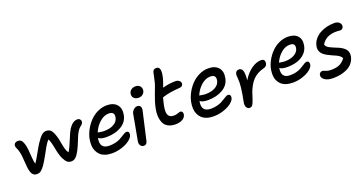

<svg xmlns="http://www.w3.org/2000/svg" viewBox="-41 -1566 4592 2426"><g transform="rotate(-20 2255.0 -353.0)"><path d="M201.2 -50.8Q161.1 -50.8 140.1 -80.8Q119.1 -110.8 111.8 -181.2Q109.4 -203.6 106 -252.2Q102.5 -300.8 99.9 -327.4Q97.2 -354 89.1 -388.4Q81.1 -422.9 68.8 -445.8Q51.3 -482.4 65.9 -505.1Q80.6 -527.8 116.2 -527.8Q139.6 -527.8 154.5 -516.1Q169.4 -504.4 182.1 -471.2Q196.8 -435.5 201.7 -380.9Q206.5 -326.2 210.2 -270.5Q213.9 -214.8 224.1 -182.1Q248 -214.4 291.3 -293Q334.5 -371.6 356 -404.8Q398.9 -469.7 428.7 -497.3Q458.5 -524.9 493.2 -524.9Q539.1 -524.9 563 -492.2Q586.9 -459.5 607.9 -381.8Q613.3 -359.9 622.1 -309.1Q630.9 -258.3 640.9 -226.3Q650.9 -194.3 668 -173.8Q694.8 -212.9 733.6 -309.8Q772.5 -406.7 795.9 -444.8Q849.1 -526.9 914.1 -526.9Q936.5 -526.9 949.2 -511.2Q961.9 -495.6 958 -475.1Q953.6 -450.2 920.9 -428.2Q902.3 -414.6 884.5 -386.7Q866.7 -358.9 856.2 -335.2Q845.7 -311.5 828.9 -269Q812 -226.6 804.2 -209Q777.3 -147.5 753.4 -112.5Q729.5 -77.6 709.5 -65.4Q689.5 -53.2 665 -53.2Q632.3 -53.2 611.1 -70.1Q589.8 -86.9 566.9 -131.8Q552.2 -161.1 540.5 -204.6Q528.8 -248 522.7 -284.2Q516.6 -320.3 506.3 -357.2Q496.1 -394 483.9 -413.1Q458.5 -386.2 430.9 -338.6Q403.3 -291 369.9 -229.2Q336.4 -167.5 306.2 -124Q277.3 -84 254.6 -67.4Q231.9 -50.8 201.2 -50.8Z M1181.6 26.9Q1130.9 26.9 1090.6 12.9Q1050.3 -1 1025.4 -25.4Q1000.5 -49.8 985.4 -83.7Q970.2 -117.7 969 -157.2Q967.8 -196.8 975.6 -241.2Q987.8 -301.8 1019.3 -359.9Q1050.8 -418 1095.5 -464.1Q1140.1 -510.3 1199.7 -538.6Q1259.3 -566.9 1321.8 -566.9Q1412.6 -566.9 1457.5 -515.9Q1502.4 -464.8 1484.9 -376Q1466.8 -285.6 1384 -237.8Q1301.3 -189.9 1186.5 -189.9Q1108.9 -189.9 1079.6 -217.8Q1050.8 -75.2 1183.6 -75.2Q1227.5 -75.2 1265.6 -84.5Q1303.7 -93.8 1329.1 -107.2Q1354.5 -120.6 1374.8 -134Q1395 -147.5 1411.9 -156.7Q1428.7 -166 1440.9 -166Q1460.9 -166 1469.5 -152.8Q1478 -139.6 1473.6 -116.2Q1466.8 -84 1426.5 -51Q1386.2 -18.1 1319.6 4.4Q1252.9 26.9 1181.6 26.9ZM1102.5 -282.2Q1108.9 -282.2 1134.8 -277.1Q1160.6 -272 1183.6 -272Q1262.7 -272 1314.7 -302Q1366.7 -332 1376.5 -382.8Q1392.1 -460.9 1311.5 -460.9Q1247.6 -460.9 1189.2 -409.7Q1130.9 -358.4 1099.6 -282.2Z M1737.8 -518.1Q1696.3 -518.1 1673.8 -542.7Q1651.4 -567.4 1658.7 -603Q1664.6 -632.8 1688.7 -650.4Q1712.9 -668 1745.6 -668Q1788.1 -668 1808.1 -641.8Q1828.1 -615.7 1821.8 -582Q1816.9 -557.1 1794.9 -537.6Q1772.9 -518.1 1737.8 -518.1ZM1592.8 75.2Q1564 75.2 1547.9 50.5Q1531.7 25.9 1538.6 -6.8Q1559.1 -113.3 1576.7 -212.9Q1594.2 -312.5 1601.6 -350.1Q1607.4 -380.9 1631.3 -402.8Q1655.3 -424.8 1681.6 -424.8Q1707.5 -424.8 1721.2 -406Q1734.9 -387.2 1729 -354Q1722.2 -317.4 1685.3 -161.9Q1648.4 -6.3 1641.6 28.8Q1637.7 50.3 1625 62.7Q1612.3 75.2 1592.8 75.2Z M2062.5 -43Q2004.4 -43 1964.8 -64Q1925.3 -85 1906.7 -122.3Q1888.2 -159.7 1884.3 -211.4Q1880.4 -263.2 1893.6 -325.2Q1908.2 -397.9 1945.3 -493.9Q1982.4 -589.8 1991.2 -620.1Q2001.5 -656.7 2009.5 -699.5Q2017.6 -742.2 2021.5 -755.9Q2026.4 -775.4 2037.8 -785.6Q2049.3 -795.9 2073.2 -795.9Q2149.4 -795.9 2105.5 -632.8Q2091.8 -585.9 2070.3 -532.2Q2159.2 -556.2 2242.2 -556.2Q2275.9 -556.2 2295.9 -537.8Q2315.9 -519.5 2311.5 -494.1Q2305.2 -461.9 2267.6 -459Q2188 -453.1 2135.5 -444.3Q2083 -435.5 2028.3 -418Q2014.2 -372.1 2003.4 -318.8Q1985.4 -229.5 2004.4 -191.7Q2023.4 -153.8 2078.6 -153.8Q2106.4 -153.8 2131.6 -163.3Q2156.7 -172.9 2167.5 -172.9Q2187 -172.9 2195.6 -159.2Q2204.1 -145.5 2200.2 -123Q2192.9 -86.9 2156 -64.9Q2119.1 -43 2062.5 -43Z M2546.9 26.9Q2496.1 26.9 2455.8 12.9Q2415.5 -1 2390.6 -25.4Q2365.7 -49.8 2350.6 -83.7Q2335.4 -117.7 2334.2 -157.2Q2333 -196.8 2340.8 -241.2Q2353 -301.8 2384.5 -359.9Q2416 -418 2460.7 -464.1Q2505.4 -510.3 2564.9 -538.6Q2624.5 -566.9 2687 -566.9Q2777.8 -566.9 2822.8 -515.9Q2867.7 -464.8 2850.1 -376Q2832 -285.6 2749.3 -237.8Q2666.5 -189.9 2551.8 -189.9Q2474.1 -189.9 2444.8 -217.8Q2416 -75.2 2548.8 -75.2Q2592.8 -75.2 2630.9 -84.5Q2668.9 -93.8 2694.3 -107.2Q2719.7 -120.6 2740 -134Q2760.3 -147.5 2777.1 -156.7Q2793.9 -166 2806.2 -166Q2826.2 -166 2834.7 -152.8Q2843.3 -139.6 2838.9 -116.2Q2832 -84 2791.7 -51Q2751.5 -18.1 2684.8 4.4Q2618.2 26.9 2546.9 26.9ZM2467.8 -282.2Q2474.1 -282.2 2500 -277.1Q2525.9 -272 2548.8 -272Q2627.9 -272 2679.9 -302Q2731.9 -332 2741.7 -382.8Q2757.3 -460.9 2676.8 -460.9Q2612.8 -460.9 2554.4 -409.7Q2496.1 -358.4 2464.8 -282.2Z M3010.3 82Q2985.8 82 2971.2 56.4Q2956.5 30.8 2962.9 -3.9Q3008.8 -224.1 2998 -317.9Q2992.2 -357.4 2997.1 -380.9Q3001 -398.9 3014.6 -410.4Q3028.3 -421.9 3046.9 -421.9Q3082.5 -421.9 3096.2 -384.8Q3109.9 -347.7 3101.1 -255.9Q3155.3 -345.2 3222.2 -390.6Q3289.1 -436 3349.1 -436Q3407.7 -436 3396 -373Q3389.2 -336.9 3342.3 -326.2Q3297.4 -315.4 3260.7 -293.9Q3224.1 -272.5 3197.8 -244.9Q3171.4 -217.3 3149.2 -178Q3127 -138.7 3111.8 -98.9Q3096.7 -59.1 3081.1 -5.9Q3063.5 47.4 3050 64.7Q3036.6 82 3010.3 82Z M3635.7 -30.8Q3584.5 -30.8 3544.7 -43.9Q3504.9 -57.1 3480.2 -80.3Q3455.6 -103.5 3440.7 -135.7Q3425.8 -168 3424.6 -206.3Q3423.3 -244.6 3430.7 -287.1Q3442.4 -344.2 3473.1 -399.7Q3503.9 -455.1 3547.4 -499.5Q3590.8 -543.9 3649.2 -571Q3707.5 -598.1 3768.6 -598.1Q3856.4 -598.1 3899.4 -550.5Q3942.4 -502.9 3925.3 -418.9Q3913.6 -359.9 3870.8 -318.8Q3828.1 -277.8 3768.8 -259Q3709.5 -240.2 3637.7 -240.2Q3561 -240.2 3534.7 -265.1Q3522.5 -202.6 3545.7 -166.7Q3568.8 -130.9 3635.7 -130.9Q3678.2 -130.9 3715.1 -140.1Q3752 -149.4 3776.4 -162.6Q3800.8 -175.8 3820.6 -188.7Q3840.3 -201.7 3856.4 -210.9Q3872.6 -220.2 3884.3 -220.2Q3903.8 -220.2 3912.4 -205.6Q3920.9 -190.9 3916.5 -168Q3909.7 -136.7 3870.8 -105.2Q3832 -73.7 3768.1 -52.2Q3704.1 -30.8 3635.7 -30.8ZM3554.7 -328.1Q3560.5 -328.1 3585 -323.5Q3609.4 -318.8 3632.3 -318.8Q3707.5 -318.8 3758.5 -347.9Q3809.6 -377 3819.3 -424.8Q3826.2 -459.5 3811.5 -477.3Q3796.9 -495.1 3757.3 -495.1Q3696.3 -495.1 3640.6 -447.8Q3585 -400.4 3553.7 -328.1Z M4134.8 89.8Q4058.1 89.8 4018.8 60.5Q3979.5 31.2 3986.8 -5.9Q3989.7 -21.5 4001.7 -32.2Q4013.7 -43 4030.8 -43Q4043 -43 4055.9 -36.6Q4068.8 -30.3 4090.1 -23.7Q4111.3 -17.1 4144 -17.1Q4212.9 -17.1 4256.8 -36.9Q4300.8 -56.6 4335 -103Q4329.6 -121.1 4310.3 -136.7Q4291 -152.3 4265.1 -164.3Q4239.3 -176.3 4209.5 -189Q4179.7 -201.7 4152.3 -217.3Q4125 -232.9 4103.8 -252.2Q4082.5 -271.5 4073.2 -300Q4064 -328.6 4070.8 -363.8Q4080.6 -411.6 4111.6 -450.4Q4142.6 -489.3 4186 -512.9Q4229.5 -536.6 4280.3 -548.8Q4331.1 -561 4382.8 -560.1Q4425.8 -559.6 4448.2 -536.6Q4470.7 -513.7 4465.8 -485.8Q4458 -446.8 4418.9 -446.8Q4414.1 -446.8 4397.9 -448.5Q4381.8 -450.2 4369.1 -450.2Q4226.6 -450.2 4168 -349.1Q4170.9 -332 4185.5 -317.6Q4200.2 -303.2 4221.4 -293.2Q4242.7 -283.2 4268.8 -271.7Q4294.9 -260.3 4320.8 -250.2Q4346.7 -240.2 4370.1 -225.1Q4393.6 -210 4410.4 -192.6Q4427.2 -175.3 4434.3 -149.4Q4441.4 -123.5 4435.1 -91.8Q4425.8 -45.4 4397.9 -9.8Q4370.1 25.9 4329.1 47.1Q4288.1 68.4 4239.3 79.1Q4190.4 89.8 4134.8 89.8Z"/></g></svg>

Font: Shantell Sans Irregular Bouncy
Style: Italic
Weight: 500
Italic angle: -11.31°
Designer: Stephen Nixon, Anya Danilova, Shantell Martin
Foundry: Arrow Type
Version: Version 1.006;[9816181b4]